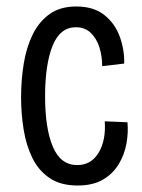

<svg xmlns="http://www.w3.org/2000/svg" viewBox="-20 -561 437 592"><path d="M219 11Q167 11 133 -12Q99 -35 80 -73.5Q61 -112 53 -161Q45 -210 45 -261Q45 -316 53.5 -366.5Q62 -417 81.5 -456Q101 -495 133.5 -518Q166 -541 215 -541Q269 -541 302 -514.5Q335 -488 349.5 -447.5Q364 -407 363 -365L295 -357Q295 -388 286.5 -415Q278 -442 260 -459.5Q242 -477 214 -477Q165 -477 142 -419.5Q119 -362 119 -264Q119 -165 143 -108.5Q167 -52 218 -52Q261 -52 284 -90Q307 -128 303 -187L373 -184Q376 -153 370 -119Q364 -85 346.5 -55.5Q329 -26 298 -7.5Q267 11 219 11Z"/></svg>

Font: Bricolage Grotesque 10pt Condensed Light
Style: Regular
Weight: 300
Width: 3
Designer: Mathieu Triay
Foundry: Atelier Triay
Version: Version 1.000; ttfautohint (v1.8.4.7-5d5b);gftools[0.9.32]